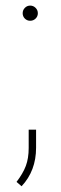

<svg xmlns="http://www.w3.org/2000/svg" viewBox="-20 -541 218 686"><path d="M39.1 0ZM115.2 -493.7Q115.2 -482.4 107.2 -474.6Q99.1 -466.8 87.9 -466.8Q76.7 -466.8 68.8 -474.6Q61 -482.4 61 -493.7Q61 -504.9 68.8 -512.9Q76.7 -521 87.9 -521Q99.1 -521 107.2 -512.9Q115.2 -504.9 115.2 -493.7ZM57.1 124.5 39.1 108.9Q62 79.1 72.3 51.8Q82.5 24.4 82.5 -12.2V-77.6H108.9V-13.2Q108.9 69.3 57.1 124.5Z"/></svg>

Font: Heebo Thin
Style: Regular
Weight: 250
Designer: Oded Ezer
Foundry: Meir Sadan
Version: Version 2.001; ttfautohint (v1.5.14-ce02) -l 8 -r 50 -G 200 